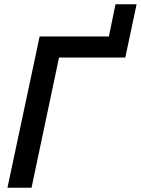

<svg xmlns="http://www.w3.org/2000/svg" viewBox="-20 -881 661 901"><path d="M15 0 166 -710H491L522 -861H621L568 -611H257L128 0Z"/></svg>

Font: Raleway SemiBold
Style: Italic
Weight: 600
Italic angle: -12°
Designer: Matt McInerney, Pablo Impallari, Rodrigo Fuenzalida
Foundry: Matt McInerney, Pablo Impallari, Rodrigo Fuenzalida
Version: Version 4.026